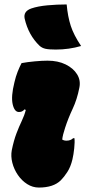

<svg xmlns="http://www.w3.org/2000/svg" viewBox="-20 -834 390 864"><path d="M77 -550Q104 -555 137 -558Q170 -561 194 -561Q241 -561 275.5 -544Q310 -527 327 -499.5Q344 -472 337 -439Q327 -387 307 -344.5Q287 -302 273 -259Q262 -226 260 -206Q268 -201 279 -201Q298 -201 309 -212H315Q317 -195 314 -166.5Q311 -138 306 -117Q298 -83 283 -60Q268 -37 254 -23Q221 10 155 10Q127 10 102.5 -5.5Q78 -21 60.5 -46.5Q43 -72 35.5 -101.5Q28 -131 33 -158Q42 -202 54 -233.5Q66 -265 78 -290Q90 -315 96 -339L91 -342Q84 -335 78.5 -332.5Q73 -330 65 -330Q45 -330 37 -365Q29 -400 45 -464Q51 -490 59.5 -511.5Q68 -533 77 -550ZM280 -814Q285 -759 298.5 -717.5Q312 -676 345 -627Q290 -611 231 -611Q200 -611 184.5 -614.5Q169 -618 158 -628Q108 -676 91 -750Q84 -783 121 -796Q150 -806 193 -810Q236 -814 280 -814Z"/></svg>

Font: Recursive Sn Csl St XBk
Style: Italic
Weight: 1000
Italic angle: -15°
Version: Version 1.085;hotconv 1.1.0;makeotfexe 2.6.0; ttfautohint (v